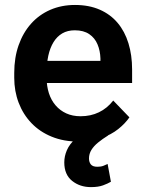

<svg xmlns="http://www.w3.org/2000/svg" viewBox="-20 -558 578 770"><path d="M295.4 9.8Q235.4 9.8 187.5 -9.8Q139.6 -29.3 106.2 -64.2Q72.8 -99.1 54.9 -145.8Q37.1 -192.4 37.1 -246.1V-265.6Q37.1 -326.7 54.7 -376.7Q72.3 -426.8 104.5 -462.9Q136.7 -499 181.6 -518.6Q226.6 -538.1 280.8 -538.1Q336.9 -538.1 379.9 -519.3Q422.9 -500.5 451.7 -466.3Q480.5 -432.1 495.1 -384.5Q509.8 -336.9 509.8 -279.3V-225.1H95.7V-314H382.8V-323.7Q381.8 -354.5 371.1 -380.1Q360.4 -405.8 337.9 -421.1Q315.4 -436.5 279.8 -436.5Q251 -436.5 229.7 -424.1Q208.5 -411.6 194.6 -388.9Q180.7 -366.2 173.8 -335Q167 -303.7 167 -265.6V-246.1Q167 -212.9 176 -184.6Q185.1 -156.2 202.9 -135.5Q220.7 -114.7 245.8 -103.3Q271 -91.8 303.2 -91.8Q343.8 -91.8 376.7 -107.7Q409.7 -123.5 434.1 -154.8L499 -87.4Q482.4 -63 454.3 -40.5Q426.3 -18.1 386.7 -4.2Q347.2 9.8 295.4 9.8ZM349.6 -43.5 414.1 -15.1Q390.6 -0.5 373.3 13.7Q356 27.8 346.4 43.5Q336.9 59.1 336.9 77.6Q336.9 92.3 344.5 101.6Q352.1 110.8 370.6 110.8Q384.8 110.8 394.8 106.9Q404.8 103 411.6 99.6L424.8 170.9Q412.6 178.2 393.3 185.3Q374 192.4 344.7 192.4Q300.3 192.4 269 167.2Q237.8 142.1 237.8 93.3Q237.8 68.4 248.3 44.2Q258.8 20 283.2 -2.2Q307.6 -24.4 349.6 -43.5Z"/></svg>

Font: Roboto SemiBold
Style: Regular
Weight: 600
Designer: Christian Robertson
Foundry: Google
Version: Version 3.009; 2024